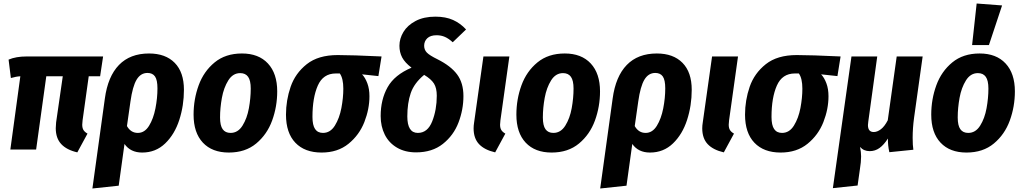

<svg xmlns="http://www.w3.org/2000/svg" viewBox="-20 -853 5833 1095"><path d="M451 -167Q449 -147 449 -142Q449 -123 456 -111.5Q463 -100 479 -91L421 16Q360 2 329 -31.5Q298 -65 298 -122Q298 -131 300 -155L338 -418H244L186 0H39L96 -418Q73 -417 42 -408L29 -513Q71 -531 132 -531H568L551 -418H486Z M1029 -341Q1029 -251 1002.5 -169Q976 -87 922 -35Q868 17 791 17Q724 17 690 -32L657 206L507 222L578 -291Q595 -417 658.5 -482.5Q722 -548 830 -548Q924 -548 976.5 -494.5Q1029 -441 1029 -341ZM878 -349Q878 -397 864 -417Q850 -437 821 -437Q782 -437 759 -398.5Q736 -360 724 -274L704 -134Q726 -95 766 -95Q805 -95 830 -135.5Q855 -176 866.5 -235Q878 -294 878 -349Z M1084 -199Q1084 -287 1113 -366.5Q1142 -446 1204 -497Q1266 -548 1360 -548Q1455 -548 1508 -491Q1561 -434 1561 -332Q1561 -245 1532 -165.5Q1503 -86 1441 -34.5Q1379 17 1285 17Q1190 17 1137 -39.5Q1084 -96 1084 -199ZM1410 -348Q1410 -394 1395 -415Q1380 -436 1350 -436Q1308 -436 1282 -394.5Q1256 -353 1245.5 -295Q1235 -237 1235 -183Q1235 -137 1250 -116Q1265 -95 1295 -95Q1337 -95 1363 -136.5Q1389 -178 1399.5 -236Q1410 -294 1410 -348Z M1611 -199Q1611 -281 1637.5 -358Q1664 -435 1729.5 -487Q1795 -539 1906 -539Q1988 -539 2156 -531L2138 -419L2045 -429Q2063 -410 2075 -378Q2087 -346 2087 -304Q2087 -231 2058 -157Q2029 -83 1967.5 -33Q1906 17 1814 17Q1718 17 1664.5 -39Q1611 -95 1611 -199ZM1938 -347Q1938 -406 1918 -434H1895Q1823 -434 1792.5 -365Q1762 -296 1762 -186Q1762 -139 1777 -117Q1792 -95 1822 -95Q1864 -95 1890 -137Q1916 -179 1927 -237Q1938 -295 1938 -347Z M2638 -685 2562 -612Q2539 -633 2517.5 -642.5Q2496 -652 2470 -652Q2435 -652 2417 -635Q2399 -618 2399 -592Q2399 -569 2414.5 -553Q2430 -537 2475 -515Q2551 -477 2587 -428.5Q2623 -380 2623 -305Q2623 -228 2595 -154.5Q2567 -81 2506 -32.5Q2445 16 2353 16Q2290 16 2244 -11Q2198 -38 2174.5 -85Q2151 -132 2151 -191Q2151 -285 2190.5 -355.5Q2230 -426 2327 -467Q2289 -496 2273.5 -525.5Q2258 -555 2258 -592Q2258 -633 2281 -671Q2304 -709 2350.5 -733.5Q2397 -758 2463 -758Q2522 -758 2564 -739Q2606 -720 2638 -685ZM2303 -189Q2303 -95 2363 -95Q2419 -95 2445 -161Q2471 -227 2471 -307Q2471 -351 2455 -376.5Q2439 -402 2399 -426Q2342 -379 2322.5 -322Q2303 -265 2303 -189Z M2834 -167Q2832 -147 2832 -142Q2832 -123 2839 -111.5Q2846 -100 2862 -91L2804 16Q2743 2 2712 -31Q2681 -64 2681 -121Q2681 -137 2684 -155L2737 -531H2885Z M2925 -199Q2925 -287 2954 -366.5Q2983 -446 3045 -497Q3107 -548 3201 -548Q3296 -548 3349 -491Q3402 -434 3402 -332Q3402 -245 3373 -165.5Q3344 -86 3282 -34.5Q3220 17 3126 17Q3031 17 2978 -39.5Q2925 -96 2925 -199ZM3251 -348Q3251 -394 3236 -415Q3221 -436 3191 -436Q3149 -436 3123 -394.5Q3097 -353 3086.5 -295Q3076 -237 3076 -183Q3076 -137 3091 -116Q3106 -95 3136 -95Q3178 -95 3204 -136.5Q3230 -178 3240.5 -236Q3251 -294 3251 -348Z M3925 -341Q3925 -251 3898.5 -169Q3872 -87 3818 -35Q3764 17 3687 17Q3620 17 3586 -32L3553 206L3403 222L3474 -291Q3491 -417 3554.5 -482.5Q3618 -548 3726 -548Q3820 -548 3872.5 -494.5Q3925 -441 3925 -341ZM3774 -349Q3774 -397 3760 -417Q3746 -437 3717 -437Q3678 -437 3655 -398.5Q3632 -360 3620 -274L3600 -134Q3622 -95 3662 -95Q3701 -95 3726 -135.5Q3751 -176 3762.5 -235Q3774 -294 3774 -349Z M4138 -167Q4136 -147 4136 -142Q4136 -123 4143 -111.5Q4150 -100 4166 -91L4108 16Q4047 2 4016 -31Q3985 -64 3985 -121Q3985 -137 3988 -155L4041 -531H4189Z M4229 -199Q4229 -281 4255.5 -358Q4282 -435 4347.5 -487Q4413 -539 4524 -539Q4606 -539 4774 -531L4756 -419L4663 -429Q4681 -410 4693 -378Q4705 -346 4705 -304Q4705 -231 4676 -157Q4647 -83 4585.5 -33Q4524 17 4432 17Q4336 17 4282.5 -39Q4229 -95 4229 -199ZM4556 -347Q4556 -406 4536 -434H4513Q4441 -434 4410.5 -365Q4380 -296 4380 -186Q4380 -139 4395 -117Q4410 -95 4440 -95Q4482 -95 4508 -137Q4534 -179 4545 -237Q4556 -295 4556 -347Z M5185 -67Q5185 -24 5189 1L5052 15Q5043 -25 5044 -63Q5021 -27 4996 -9Q4971 9 4940 9Q4906 9 4885 -15Q4891 15 4891 39Q4891 70 4884 113L4871 205L4730 220L4836 -531H4983L4932 -160Q4930 -144 4930 -140Q4930 -100 4963 -100Q4983 -100 5004 -116Q5025 -132 5043 -167L5094 -531H5242L5193 -181Q5185 -122 5185 -67Z M5291 -199Q5291 -287 5320 -366.5Q5349 -446 5411 -497Q5473 -548 5567 -548Q5662 -548 5715 -491Q5768 -434 5768 -332Q5768 -245 5739 -165.5Q5710 -86 5648 -34.5Q5586 17 5492 17Q5397 17 5344 -39.5Q5291 -96 5291 -199ZM5617 -348Q5617 -394 5602 -415Q5587 -436 5557 -436Q5515 -436 5489 -394.5Q5463 -353 5452.5 -295Q5442 -237 5442 -183Q5442 -137 5457 -116Q5472 -95 5502 -95Q5544 -95 5570 -136.5Q5596 -178 5606.5 -236Q5617 -294 5617 -348ZM5550 -833 5695 -822 5620 -596H5524Z"/></svg>

Font: Fira Sans Condensed
Style: Bold Italic
Weight: 700
Width: 3
Italic angle: -8°
Designer: Carrois Corporate & Edenspiekermann AG
Foundry: Carrois Corporate GbR & Edenspiekermann AG
Version: Version 4.203